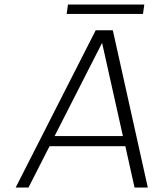

<svg xmlns="http://www.w3.org/2000/svg" viewBox="-20 -835 728 855"><path d="M579.1 0 538.1 -184.1H200.7L106.9 0H49.8L406.2 -700.2H482.4L638.2 0ZM434.6 -644 223.1 -229H527.3ZM282.7 -814.9H622.6L616.7 -772.9H276.9Z"/></svg>

Font: Fivo Sans Light
Style: Regular
Weight: 300
Designer: Alexander Slobzheninov
Foundry: Alexander Slobzheninov
Version: 1.0